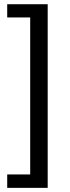

<svg xmlns="http://www.w3.org/2000/svg" viewBox="-20 -700 336 922"><path d="M14.6 137.7H125V-616.2H14.6V-679.7H209V202.1H14.6Z"/></svg>

Font: Padauk Grand Pro
Style: Regular
Weight: 400
Designer: Debbi Hosken
Foundry: SIL
Version: Version 2.8.2